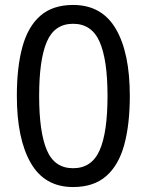

<svg xmlns="http://www.w3.org/2000/svg" viewBox="-20 -745 591 775"><path d="M275 10Q160 10 104 -87.5Q48 -185 48 -358Q48 -474 70.5 -556Q93 -638 143 -681.5Q193 -725 275 -725Q391 -725 447.5 -628.5Q504 -532 504 -358Q504 -243 481.5 -160.5Q459 -78 408.5 -34Q358 10 275 10ZM275 -66Q350 -66 382 -138Q414 -210 414 -358Q414 -504 382 -576.5Q350 -649 275 -649Q200 -649 169 -576.5Q138 -504 138 -358Q138 -212 169 -139Q200 -66 275 -66Z"/></svg>

Font: utelugu05
Style: Book
Weight: 400
Designer: Jelle Bosma - Monotype Design Team
Foundry: Monotype Imaging Inc.
Version: Version 2.003